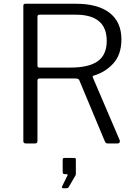

<svg xmlns="http://www.w3.org/2000/svg" viewBox="-20 -762 729 1020"><path d="M617 -12Q617 -7 614 -3.5Q611 0 606 0H551Q542 0 537 -11L402 -334Q400 -340 395 -342.5Q390 -345 380 -345H191Q179 -345 179 -334V-14Q179 -6 176 -3Q173 0 166 0H117Q104 0 104 -12V-730Q104 -737 106.5 -739.5Q109 -742 115 -742H385Q500 -742 562.5 -693.5Q625 -645 625 -553Q625 -472 582 -425Q539 -378 477 -360Q471 -359 473 -351L616 -17Q617 -15 617 -12ZM547 -545Q547 -684 382 -684H192Q179 -684 179 -675V-414Q179 -403 188 -403H354Q452 -403 499.5 -437Q547 -471 547 -545ZM310 228 336 175Q339 172 339 168Q339 163 332 163H323Q313 163 313 152V87Q313 77 322 77H375Q383 77 383 85V163Q383 165 382 167Q381 169 381 170L346 230Q344 235 340 236.5Q336 238 329 238H315Q311 238 309.5 234.5Q308 231 310 228Z"/></svg>

Font: Libre Franklin Light
Style: Regular
Weight: 300
Designer: Pablo Impallari, Rodrigo Fuenzalida
Foundry: Impallari Type
Version: Version 1.002; ttfautohint (v1.5)